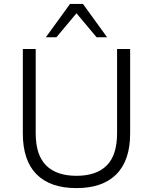

<svg xmlns="http://www.w3.org/2000/svg" viewBox="-20 -956 783 984"><path d="M372 8Q237 8 167 -63Q97 -134 97 -272V-705H163V-273Q163 -161 216.5 -108Q270 -55 372 -55Q474 -55 527 -108Q580 -161 580 -273V-705H647V-272Q647 -134 576.5 -63Q506 8 372 8ZM215 -765 339 -936H405L529 -765H475L372 -888L269 -765Z"/></svg>

Font: Nunito Sans 9pt Light
Style: Regular
Weight: 300
Version: Version 3.101;gftools[0.9.27]